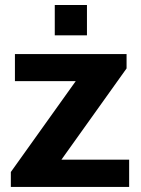

<svg xmlns="http://www.w3.org/2000/svg" viewBox="-20 -740 559 760"><path d="M196.8 -600.1V-720.2H324.2V-600.1ZM22.9 0V-59.1L279.8 -418.9H39.1V-525.9H481V-469.2L223.1 -107.9H491.2V0Z"/></svg>

Font: Archivo
Style: Bold
Weight: 700
Designer: Hector Gatti
Foundry: Omnibus-Type
Version: Version 2.001